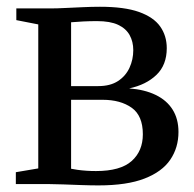

<svg xmlns="http://www.w3.org/2000/svg" viewBox="-20 -558 588 582"><path d="M278.5 4Q255 4 226.5 3Q198 2 172.2 1Q146.5 0 129.5 0H28V-36L96 -47.5V-484L29.5 -497V-532.5H135.5Q153 -532.5 178 -533.8Q203 -535 230.5 -536.2Q258 -537.5 283 -537.5Q357 -537.5 401.2 -521.8Q445.5 -506 465.5 -477.8Q485.5 -449.5 485.5 -412Q485.5 -361 454.2 -331Q423 -301 371.5 -290Q418.5 -286.5 452 -270.2Q485.5 -254 503.2 -225.8Q521 -197.5 521 -158Q521 -110.5 496.2 -74Q471.5 -37.5 418.2 -16.8Q365 4 278.5 4ZM271 -39.5Q345 -39.5 379 -69.8Q413 -100 413 -151Q413 -207.5 379 -231.5Q345 -255.5 291 -255.5H195.5V-46.5Q203 -45 215 -43.2Q227 -41.5 241.5 -40.5Q256 -39.5 271 -39.5ZM195.5 -297H278Q314 -297 337.5 -312.2Q361 -327.5 372.5 -352.5Q384 -377.5 384 -406Q384 -431.5 373 -451.5Q362 -471.5 338 -482.8Q314 -494 274 -494Q253 -494 232.8 -493Q212.5 -492 195.5 -490.5Z"/></svg>

Font: Merriweather 72pt
Style: Regular
Weight: 400
Version: Version 2.100